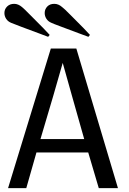

<svg xmlns="http://www.w3.org/2000/svg" viewBox="-20 -981 672 1001"><path d="M3 0ZM595 0H495L440 -186H170L117 0H22L245 -728H378ZM419 -256 357 -475 307 -653Q278 -552 257 -479L191 -256ZM304 -944Q313 -938 349 -901.5Q385 -865 417 -833L449 -799L441 -789L395 -806Q350 -823 301.5 -841Q253 -859 248 -862Q231 -869 222 -883Q213 -897 213 -913Q213 -933 226.5 -947Q240 -961 263 -961Q285 -961 304 -944ZM95 -944Q103 -938 139 -901.5Q175 -865 207 -833L239 -799L231 -789L186 -806Q140 -823 92 -841Q44 -859 38 -862Q21 -869 12 -883Q3 -897 3 -913Q3 -933 17 -947Q31 -961 54 -961Q75 -961 95 -944Z"/></svg>

Font: Myanmar Chatu
Style: Regular
Weight: 400
Designer: Danh Hong
Foundry: Google Inc.
Version: Version 2.00 November 20, 2015